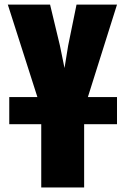

<svg xmlns="http://www.w3.org/2000/svg" viewBox="-20 -830 549 850"><path d="M21 -280.3V-400.4H145.5L14.6 -809.6H201.7L245.1 -628.9L265.6 -528.8L281.7 -627.9L318.8 -809.6H498L369.1 -400.4H498V-280.3H352.5V0H162.6V-280.3Z"/></svg>

Font: Oswald
Style: Heavy
Weight: 800
Designer: Vernon Adams
Foundry: Vernon Adams
Version: 3.0; ttfautohint (v0.95) -l 8 -r 50 -G 200 -x 0 -w "G" -W -c